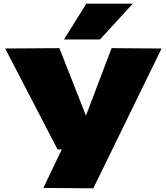

<svg xmlns="http://www.w3.org/2000/svg" viewBox="-20 -810 904 1041"><path d="M215 209 315 0H292L8 -547L302 -549L446 -183L585 -549L856 -547L486 211ZM327 -596 448 -790H700L522 -596Z"/></svg>

Font: Georama ExtraExtended ExtraBold
Style: Regular
Weight: 800
Width: 8
Designer: Jean-Baptiste Levee
Foundry: Production Type
Version: Version 1.000